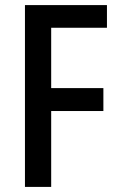

<svg xmlns="http://www.w3.org/2000/svg" viewBox="-20 -734 471 754"><path d="M181 0H78V-714H400V-625H181V-388H386V-298H181Z"/></svg>

Font: Noto Sans Bengali Condensed Medium
Style: Regular
Weight: 500
Width: 3
Designer: Jelle Bosma - Monotype Design Team
Foundry: Monotype Imaging Inc.
Version: Version 2.003